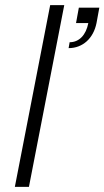

<svg xmlns="http://www.w3.org/2000/svg" viewBox="-20 -730 408 750"><path d="M38 0H93L231 -710H176ZM252 -565 248 -542C303 -542 345 -580 357 -640L368 -700H288L277 -640H325C316 -593 289 -565 252 -565Z"/></svg>

Font: Uncut Sans Light Italic
Style: Regular
Weight: 300
Italic angle: -11°
Designer: Kasper Nordkvist
Foundry: UNCUT.wtf
Version: Version 1.304;Glyphs 3.2 (3246)